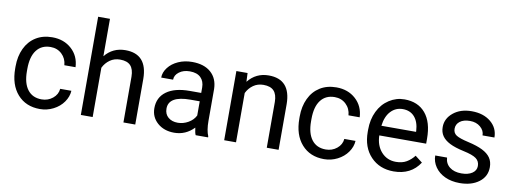

<svg xmlns="http://www.w3.org/2000/svg" viewBox="-61 -1092 3861 1444"><g transform="rotate(10 1869.5 -370.0)"><path d="M280.3 -64Q328.6 -64 364.7 -93.3Q400.9 -122.6 404.8 -166.5H490.2Q487.8 -121.1 459 -80.1Q430.2 -39.1 382.1 -14.6Q334 9.8 280.3 9.8Q172.4 9.8 108.6 -62.3Q44.9 -134.3 44.9 -259.3V-274.4Q44.9 -351.6 73.2 -411.6Q101.6 -471.7 154.5 -504.9Q207.5 -538.1 279.8 -538.1Q368.7 -538.1 427.5 -484.9Q486.3 -431.6 490.2 -346.7H404.8Q400.9 -397.9 366 -430.9Q331.1 -463.9 279.8 -463.9Q210.9 -463.9 173.1 -414.3Q135.3 -364.7 135.3 -271V-253.9Q135.3 -162.6 172.9 -113.3Q210.4 -64 280.3 -64Z M682.1 -464.4Q742.2 -538.1 838.4 -538.1Q1005.9 -538.1 1007.3 -349.1V0H917V-349.6Q916.5 -406.7 890.9 -434.1Q865.2 -461.4 811 -461.4Q767.1 -461.4 733.9 -438Q700.7 -414.6 682.1 -376.5V0H591.8V-750H682.1Z M1468.8 0Q1460.9 -15.6 1456.1 -55.7Q1393.1 9.8 1305.7 9.8Q1227.5 9.8 1177.5 -34.4Q1127.4 -78.6 1127.4 -146.5Q1127.4 -229 1190.2 -274.7Q1252.9 -320.3 1366.7 -320.3H1454.6V-361.8Q1454.6 -409.2 1426.3 -437.3Q1397.9 -465.3 1342.8 -465.3Q1294.4 -465.3 1261.7 -440.9Q1229 -416.5 1229 -381.8H1138.2Q1138.2 -421.4 1166.3 -458.3Q1194.3 -495.1 1242.4 -516.6Q1290.5 -538.1 1348.1 -538.1Q1439.5 -538.1 1491.2 -492.4Q1543 -446.8 1544.9 -366.7V-123.5Q1544.9 -50.8 1563.5 -7.8V0ZM1318.8 -68.8Q1361.3 -68.8 1399.4 -90.8Q1437.5 -112.8 1454.6 -147.9V-256.3H1383.8Q1217.8 -256.3 1217.8 -159.2Q1217.8 -116.7 1246.1 -92.8Q1274.4 -68.8 1318.8 -68.8Z M1772 -528.3 1774.9 -461.9Q1835.4 -538.1 1933.1 -538.1Q2100.6 -538.1 2102.1 -349.1V0H2011.7V-349.6Q2011.2 -406.7 1985.6 -434.1Q1960 -461.4 1905.8 -461.4Q1861.8 -461.4 1828.6 -438Q1795.4 -414.6 1776.9 -376.5V0H1686.5V-528.3Z M2450.2 -64Q2498.5 -64 2534.7 -93.3Q2570.8 -122.6 2574.7 -166.5H2660.2Q2657.7 -121.1 2628.9 -80.1Q2600.1 -39.1 2552 -14.6Q2503.9 9.8 2450.2 9.8Q2342.3 9.8 2278.6 -62.3Q2214.8 -134.3 2214.8 -259.3V-274.4Q2214.8 -351.6 2243.2 -411.6Q2271.5 -471.7 2324.5 -504.9Q2377.4 -538.1 2449.7 -538.1Q2538.6 -538.1 2597.4 -484.9Q2656.2 -431.6 2660.2 -346.7H2574.7Q2570.8 -397.9 2535.9 -430.9Q2501 -463.9 2449.7 -463.9Q2380.9 -463.9 2343 -414.3Q2305.2 -364.7 2305.2 -271V-253.9Q2305.2 -162.6 2342.8 -113.3Q2380.4 -64 2450.2 -64Z M2981 9.8Q2873.5 9.8 2806.2 -60.8Q2738.8 -131.3 2738.8 -249.5V-266.1Q2738.8 -344.7 2768.8 -406.5Q2798.8 -468.3 2852.8 -503.2Q2906.7 -538.1 2969.7 -538.1Q3072.8 -538.1 3129.9 -470.2Q3187 -402.3 3187 -275.9V-238.3H2829.1Q2831.1 -160.2 2874.8 -112.1Q2918.5 -64 2985.8 -64Q3033.7 -64 3066.9 -83.5Q3100.1 -103 3125 -135.3L3180.2 -92.3Q3113.8 9.8 2981 9.8ZM2969.7 -463.9Q2915 -463.9 2877.9 -424.1Q2840.8 -384.3 2832 -312.5H3096.7V-319.3Q3092.8 -388.2 3059.6 -426Q3026.4 -463.9 2969.7 -463.9Z M3599.1 -140.1Q3599.1 -176.8 3571.5 -197Q3543.9 -217.3 3475.3 -231.9Q3406.7 -246.6 3366.5 -267.1Q3326.2 -287.6 3306.9 -315.9Q3287.6 -344.2 3287.6 -383.3Q3287.6 -448.2 3342.5 -493.2Q3397.5 -538.1 3482.9 -538.1Q3572.8 -538.1 3628.7 -491.7Q3684.6 -445.3 3684.6 -373H3593.8Q3593.8 -410.2 3562.3 -437Q3530.8 -463.9 3482.9 -463.9Q3433.6 -463.9 3405.8 -442.4Q3377.9 -420.9 3377.9 -386.2Q3377.9 -353.5 3403.8 -336.9Q3429.7 -320.3 3497.3 -305.2Q3564.9 -290 3606.9 -269Q3648.9 -248 3669.2 -218.5Q3689.5 -189 3689.5 -146.5Q3689.5 -75.7 3632.8 -33Q3576.2 9.8 3485.8 9.8Q3422.4 9.8 3373.5 -12.7Q3324.7 -35.2 3297.1 -75.4Q3269.5 -115.7 3269.5 -162.6H3359.9Q3362.3 -117.2 3396.2 -90.6Q3430.2 -64 3485.8 -64Q3537.1 -64 3568.1 -84.7Q3599.1 -105.5 3599.1 -140.1Z"/></g></svg>

Font: SteelSelectRoboto
Style: Roboto-Regular
Weight: 400
Designer: Google
Version: Version 2.137; 2017